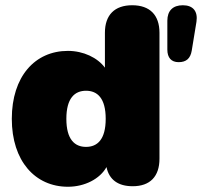

<svg xmlns="http://www.w3.org/2000/svg" viewBox="-20 -700 770 732"><path d="M239 12C303 12 361 -18 386 -63C396 -15 430 10 486 10C552 10 588 -27 588 -95V-575C588 -643 551 -680 484 -680C417 -680 380 -643 380 -575V-442C352 -480 298 -506 239 -506C113 -506 25 -408 25 -247C25 -86 114 12 239 12ZM308 -140C265 -140 233 -168 233 -247C233 -326 265 -354 308 -354C351 -354 383 -326 383 -247C383 -168 351 -140 308 -140ZM661 -463C690 -463 706 -477 711 -507L729 -617C735 -657 716 -680 677 -680C639 -680 618 -659 618 -621V-511C618 -480 633 -463 661 -463Z"/></svg>

Font: SN Pro Black
Style: Regular
Weight: 900
Designer: Tobias Whetton
Foundry: Supernotes
Version: Version 1.001;Glyphs 3.2 (3249)